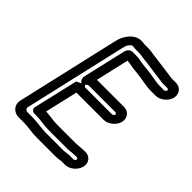

<svg xmlns="http://www.w3.org/2000/svg" viewBox="-200 -811 978 978"><g transform="rotate(45 288.5 -322.0)"><path d="M432 -33H441C446 -33 449 -28 448 -23C447 -18 441 -13 436 -13H409C396 -13 383 -10 371 -9H238C206 -9 176 -17 137 -17H99C88 -18 82 -28 83 -34L211 -591C217 -616 222 -622 232 -631C237 -635 239 -635 243 -635C248 -635 255 -633 262 -633H293C307 -632 318 -629 330 -628L348 -626C388 -621 434 -614 473 -609C483 -607 484 -608 489 -608H518C522 -608 527 -602 526 -598C525 -594 518 -588 514 -588H485C451 -588 418 -599 377 -602C352 -604 329 -607 306 -612H301C295 -612 293 -613 289 -613H262C247 -613 234 -599 231 -588L175 -345C175 -345 179 -293 216 -330C220 -333 222 -334 225 -334H418C422 -334 427 -328 426 -324C425 -320 417 -314 413 -314H220C214 -314 212 -321 209 -324C209 -324 165 -304 165 -303L109 -62C106 -47 118 -37 129 -37H142C175 -37 204 -29 243 -29H375C393 -29 401 -32 409 -32C416 -32 423 -33 432 -33ZM399 37H424C457 37 490 10 498 -23C506 -56 485 -83 452 -83H443C429 -83 395 -79 386 -79H254C226 -79 202 -85 165 -87L206 -264H209H402C434 -264 469 -292 476 -324C483 -356 462 -384 430 -384H237H234L275 -563C278 -563 282 -562 288 -562C312 -557 335 -554 361 -552C394 -549 429 -538 473 -538H502C534 -538 569 -566 576 -598C583 -630 562 -658 530 -658H501C496 -658 496 -659 492 -659C452 -664 408 -671 365 -676L348 -678C337 -680 320 -683 306 -683H276C271 -684 263 -685 254 -685C205 -685 171 -636 161 -591L33 -34C24 6 54 33 86 33H125C156 33 187 41 227 41H361C375 41 386 39 399 37Z"/></g></svg>

Font: Electronic
Style: OutlineIt
Weight: 700
Version: Version 1.011